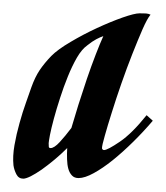

<svg xmlns="http://www.w3.org/2000/svg" viewBox="-30 -520 249 288"><path d="M199.2 -338.9Q185.5 -322.8 169.9 -307.4Q154.3 -292 139.2 -279.8Q124 -267.6 110.6 -260.3Q97.2 -252.9 87.9 -252.9Q81.5 -252.9 77.9 -256.8Q74.2 -260.7 72.5 -266.8Q70.8 -272.9 70.6 -281Q70.3 -289.1 70.8 -297.9Q61.5 -288.6 51.5 -280.3Q41.5 -272 32.5 -265.6Q23.4 -259.3 16.1 -255.6Q8.8 -252 4.9 -252Q-2 -252 -5.4 -258.5Q-8.8 -265.1 -9.8 -272Q-11.2 -285.6 -8.3 -302.2Q-5.4 -318.8 -0.7 -335.4Q3.9 -352.1 9 -366.2Q14.2 -380.4 17.1 -389.2Q22.5 -404.3 29.5 -414.8Q36.6 -425.3 46.9 -436Q56.6 -445.8 75.7 -457Q94.7 -468.3 115.2 -477.8Q135.7 -487.3 153.8 -493.7Q171.9 -500 179.2 -500Q185.1 -500 189 -499.8Q192.9 -499.5 195.8 -498Q190.9 -492.2 183.8 -476.1Q176.8 -460 168.5 -439Q160.2 -418 152.1 -394.8Q144 -371.6 137.7 -351.3Q131.3 -331.1 127.2 -316.4Q123 -301.8 123 -297.9Q123 -296.4 124 -295.7Q125 -294.9 126 -294.9Q131.3 -294.9 149.7 -307.4Q168 -319.8 189.9 -347.2ZM43 -305.2Q43 -301.8 43.2 -299.8Q43.5 -297.9 45.9 -297.9Q51.3 -297.9 59.6 -306.9Q67.9 -315.9 77.1 -328.1Q81.5 -343.3 87.6 -362.8Q93.8 -382.3 100.3 -401.6Q106.9 -420.9 113.5 -438Q120.1 -455.1 125 -465.8Q120.6 -464.4 114.5 -461.2Q108.4 -458 101.1 -452.1Q92.8 -446.3 85.4 -433.6Q78.1 -420.9 71.8 -405.3Q65.4 -389.6 60.1 -373Q54.7 -356.4 50.8 -342Q46.9 -327.6 44.9 -317.4Q43 -307.1 43 -305.2Z"/></svg>

Font: Romanesco
Style: Regular
Weight: 400
Designer: Astigmatic (AOETI)
Foundry: Astigmatic (AOETI)
Version: Version 1.000